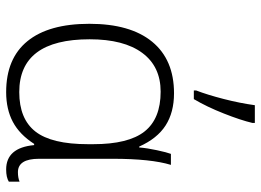

<svg xmlns="http://www.w3.org/2000/svg" viewBox="-133 -713 856 630"><g transform="rotate(90 295.0 -398.0)"><path d="M282.2 -33.2Q370.1 -33.2 411.6 -86.2Q453.1 -139.2 453.1 -258.8V-275.9Q453.1 -391.6 411.4 -444.3Q369.6 -497.1 280.8 -497.1Q198.2 -497.1 153.6 -436.8Q108.9 -376.5 108.9 -264.2Q108.9 -33.2 282.2 -33.2ZM282.2 9.8Q171.9 9.8 115 -60.1Q58.1 -129.9 58.1 -263.2Q58.1 -397.5 116.9 -469.2Q175.8 -541 286.1 -541Q348.6 -541 391.6 -513.4Q434.6 -485.8 460.9 -426.8H463.9Q465.8 -452.1 472.9 -485.1Q480 -518.1 484.9 -530.8H521Q501 -465.3 501 -339.8V-98.1Q501 -28.8 544.9 -28.8Q563 -28.8 576.2 -34.2V1Q562 9.8 536.1 9.8Q464.8 9.8 456.1 -82H452.1Q421.4 -34.2 379.9 -12.2Q338.4 9.8 282.2 9.8ZM276.9 -613.8Q291 -650.4 304.7 -703.6Q318.4 -756.8 325.2 -806.2H383.3V-797.9Q374.5 -760.3 352.5 -704.6Q330.6 -648.9 305.2 -606H276.9Z"/></g></svg>

Font: JBL Sans
Style: Light
Weight: 300
Version: Version 1.10